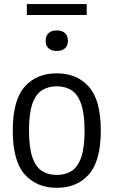

<svg xmlns="http://www.w3.org/2000/svg" viewBox="-20 -910 556 940"><path d="M258 9.5Q159.5 9.5 101 -56Q42.5 -121.5 42.5 -270.5Q42.5 -419.5 100.5 -485.2Q158.5 -551 258 -551Q357 -551 415.2 -485.2Q473.5 -419.5 473.5 -271Q473.5 -122 415.2 -56.2Q357 9.5 258 9.5ZM258 -53.5Q300 -53.5 330.5 -73Q361 -92.5 377.5 -139.5Q394 -186.5 394 -269Q394 -353.5 377.2 -401.2Q360.5 -449 330 -468.2Q299.5 -487.5 258 -487.5Q216.5 -487.5 185.8 -468.2Q155 -449 138.5 -402Q122 -355 122 -272Q122 -188 138.5 -140.2Q155 -92.5 185.5 -73Q216 -53.5 258 -53.5ZM258 -660.5Q231.5 -660.5 217.5 -673.8Q203.5 -687 203.5 -710.5Q203.5 -734 217.5 -747.5Q231.5 -761 258 -761Q284.5 -761 298.5 -747.5Q312.5 -734 312.5 -710.5Q312.5 -687 298.5 -673.8Q284.5 -660.5 258 -660.5ZM111.5 -836.5V-890H404.5V-836.5Z"/></svg>

Font: Encode Sans SemiCondensed SemiCondensed
Style: Regular
Weight: 400
Width: 4
Designer: Multiple Designers
Foundry: Impallari Type
Version: Version 3.000; ttfautohint (v1.8.3) -l 8 -r 50 -G 200 -x 14 